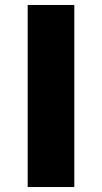

<svg xmlns="http://www.w3.org/2000/svg" viewBox="-20 -750 409 770"><path d="M91 0V-730H278V0Z"/></svg>

Font: Mplus 1p ExtraBold
Style: Regular
Weight: 800
Version: Version 1.061